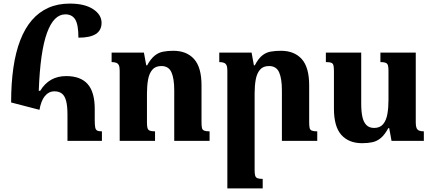

<svg xmlns="http://www.w3.org/2000/svg" viewBox="-20 -785 2412 1070"><path d="M200 -173 42 -214Q42 -320 54.5 -407Q67 -494 93 -561Q119 -628 158 -673Q197 -718 249.5 -741.5Q302 -765 369 -765Q452 -765 499 -734Q546 -703 546 -658Q546 -616 514 -595.5Q482 -575 417 -575Q417 -647 399.5 -676Q382 -705 344 -705Q312 -705 286.5 -679.5Q261 -654 242 -602Q223 -550 211.5 -469.5Q200 -389 196 -279H204Q229 -320 265 -340.5Q301 -361 349 -361Q429 -361 468.5 -316.5Q508 -272 508 -177V-115Q508 -89 510.5 -75.5Q513 -62 521.5 -57.5Q530 -53 548 -53V0H356V-146Q356 -194 348.5 -222.5Q341 -251 325 -263.5Q309 -276 283 -276Q267 -276 253.5 -269Q240 -262 229.5 -249Q219 -236 211.5 -216.5Q204 -197 200 -173Z M1148 -53V0H951V-282Q951 -347 935.5 -382Q920 -417 879 -417Q846 -417 828.5 -396Q811 -375 805 -340.5Q799 -306 799 -265V-102Q799 -82 802 -71.5Q805 -61 814.5 -57Q824 -53 844 -53V0H647V-391Q647 -411 642.5 -421Q638 -431 628 -435Q618 -439 602 -439V-492H782L795 -421H800Q820 -457 841.5 -474.5Q863 -492 889 -497Q915 -502 946 -502Q1020 -502 1061.5 -456Q1103 -410 1103 -309V-104Q1103 -83 1105.5 -72Q1108 -61 1118 -57Q1128 -53 1148 -53Z M1748 -53V0H1551V-282Q1551 -347 1535.5 -382Q1520 -417 1479 -417Q1446 -417 1428.5 -396Q1411 -375 1405 -340.5Q1399 -306 1399 -265V163Q1399 183 1402 193.5Q1405 204 1414.5 208Q1424 212 1444 212V265H1247V-391Q1247 -411 1242.5 -421Q1238 -431 1228 -435Q1218 -439 1202 -439V-492H1382L1395 -421H1400Q1420 -459 1441.5 -476Q1463 -493 1489 -497.5Q1515 -502 1546 -502Q1620 -502 1661.5 -456Q1703 -410 1703 -309V-104Q1703 -83 1705.5 -72Q1708 -61 1718 -57Q1728 -53 1748 -53Z M1998 13Q1924 13 1882.5 -33Q1841 -79 1841 -180V-388Q1841 -409 1838.5 -420Q1836 -431 1826.5 -435Q1817 -439 1796 -439V-492H1993V-207Q1993 -164 1999.5 -134Q2006 -104 2022 -88Q2038 -72 2065 -72Q2098 -72 2115.5 -93.5Q2133 -115 2139 -150.5Q2145 -186 2145 -227V-390Q2145 -410 2142 -420.5Q2139 -431 2129.5 -435Q2120 -439 2100 -439V-492H2297V-101Q2297 -82 2301.5 -71.5Q2306 -61 2316 -57Q2326 -53 2342 -53V0H2162L2149 -71H2144Q2124 -34 2102.5 -16Q2081 2 2055.5 7.5Q2030 13 1998 13Z"/></svg>

Font: Noto Serif Armenian
Style: Regular
Weight: 400
Designer: Monotype Design Team
Foundry: Monotype Imaging Inc.
Version: Version 2.007